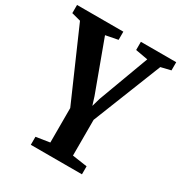

<svg xmlns="http://www.w3.org/2000/svg" viewBox="-186 -677 988 1047"><g transform="rotate(30 308.0 -153.0)"><path d="M480.5 240H158.5V189.5L244.5 176V-41L52.5 -480L-4.5 -495V-546.5H287V-495L210 -480L326.5 -164L343 -111.5L358 -164L475.5 -481L397.5 -495V-546.5H620V-495L558 -480L387 -49V176L480.5 189.5Z"/></g></svg>

Font: Merriweather Text
Style: Bold
Weight: 700
Designer: Eben Sorkin
Foundry: Eben Sorkin
Version: Version 2.100